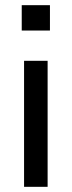

<svg xmlns="http://www.w3.org/2000/svg" viewBox="-20 -722 277 742"><path d="M64 -604V-702H173V-604ZM73 0V-487H164V0Z"/></svg>

Font: Nunito Sans 12pt ExtraLight Medium
Style: Regular
Weight: 500
Version: Version 3.101;gftools[0.9.27]